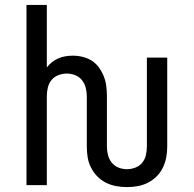

<svg xmlns="http://www.w3.org/2000/svg" viewBox="-20 -755 790 783"><path d="M498 8Q476 8 454 4Q432 0 412 -10Q392 -20 376.5 -36Q361 -52 351 -72Q341 -92 337.5 -113.5Q334 -135 334 -158V-363Q334 -380 329.5 -397.5Q325 -415 314 -428.5Q303 -442 286.5 -448.5Q270 -455 252 -455Q235 -455 218 -448.5Q201 -442 190 -428.5Q179 -415 175 -397.5Q171 -380 171 -363V0H88V-735H171V-480Q180 -492 192 -501.5Q204 -511 218 -517Q232 -523 247 -525.5Q262 -528 277 -528Q297 -528 317.5 -523Q338 -518 355 -507Q372 -496 384 -479Q396 -462 403.5 -443Q411 -424 413.5 -403.5Q416 -383 416 -363V-158Q416 -140 420.5 -122.5Q425 -105 436 -91.5Q447 -78 463.5 -71.5Q480 -65 498 -65Q515 -65 532 -71.5Q549 -78 560 -91.5Q571 -105 575 -122.5Q579 -140 579 -158V-520H662V-158Q662 -135 658 -113.5Q654 -92 644.5 -72Q635 -52 619 -36Q603 -20 583.5 -10Q564 0 542 4Q520 8 498 8Z"/></svg>

Font: Zed Sans Extended
Style: Regular
Weight: 400
Width: 7
Designer: Belleve Invis
Foundry: Belleve Invis
Version: Version 1.0.0; ttfautohint (v1.8.4)